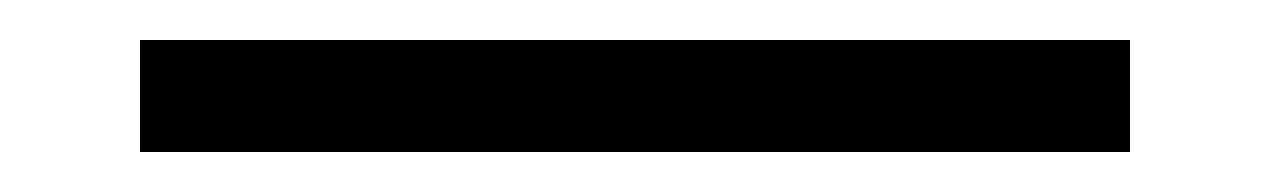

<svg xmlns="http://www.w3.org/2000/svg" viewBox="-20 44 635 96"><path d="M545 120H50V64H545Z"/></svg>

Font: Kulim Park
Style: Regular
Weight: 400
Designer: Noponies / Dale Sattler
Foundry: Noponies
Version: Version 1.000; ttfautohint (v1.8.3)